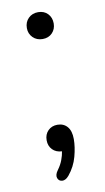

<svg xmlns="http://www.w3.org/2000/svg" viewBox="-73 -527 367 669"><g transform="rotate(-10 110.5 -192.5)"><path d="M111 -394Q90 -394 76.5 -407.5Q63 -421 63 -441Q63 -462 76.5 -475.5Q90 -489 111 -489Q132 -489 145 -475.5Q158 -462 158 -441Q158 -421 145 -407.5Q132 -394 111 -394ZM116 91Q104 105 92 104Q80 103 76 91.5Q72 80 84 64Q95 49 101 33Q107 17 109 3Q88 2 75.5 -11Q63 -24 63 -44Q63 -65 76 -78Q89 -91 109 -91Q131 -91 144 -76Q157 -61 157 -32Q157 -4 148 29.5Q139 63 116 91Z"/></g></svg>

Font: Chiron GoRound TC L
Style: Regular
Weight: 300
Designer: Ryoko NISHIZUKA 西塚涼子 (kana, bopomofo & ideographs); Paul D. Hunt (Latin, Greek & Cyrillic); Sandoll Communications 산돌커뮤니
Foundry: Adobe
Version: Version 1.000;hotconv 1.1.1;makeotfexe 2.6.0